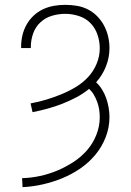

<svg xmlns="http://www.w3.org/2000/svg" viewBox="-20 -763 540 791"><path d="M73 8 71 -29Q108 -30 145 -38Q182 -46 216.5 -60.5Q251 -75 282.5 -95.5Q314 -116 338.5 -144Q363 -172 377 -207.5Q391 -243 391 -280Q391 -296 388.5 -312Q386 -328 380.5 -343Q375 -358 367 -372Q359 -386 347 -397Q323 -377 294.5 -362Q266 -347 236.5 -335.5Q207 -324 176.5 -315.5Q146 -307 114 -301L106 -337Q139 -343 170.5 -352.5Q202 -362 232.5 -374.5Q263 -387 291.5 -404Q320 -421 342.5 -445Q365 -469 378 -500Q391 -531 391 -564Q391 -593 381.5 -620.5Q372 -648 352.5 -668Q333 -688 305 -697Q277 -706 249 -706Q221 -706 194 -698Q167 -690 146.5 -671Q126 -652 116.5 -625Q107 -598 107 -570V-565H67V-571Q67 -595 72.5 -618Q78 -641 89.5 -661.5Q101 -682 118.5 -698.5Q136 -715 157.5 -725Q179 -735 202 -739Q225 -743 249 -743Q273 -743 297 -739Q321 -735 342.5 -724Q364 -713 381 -695.5Q398 -678 409 -657Q420 -636 425.5 -612.5Q431 -589 431 -565Q431 -526 416.5 -489.5Q402 -453 376 -424Q390 -411 400.5 -394Q411 -377 417.5 -358.5Q424 -340 427.5 -320Q431 -300 431 -281Q431 -238 415.5 -198Q400 -158 373 -125.5Q346 -93 311 -69Q276 -45 237 -29Q198 -13 156.5 -3.5Q115 6 73 8Z"/></svg>

Font: Iosevka Term Curly Extralight
Style: Regular
Weight: 200
Designer: Belleve Invis
Foundry: Belleve Invis
Version: Version 32.3.0